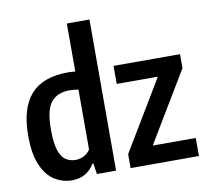

<svg xmlns="http://www.w3.org/2000/svg" viewBox="-87 -904 1090 1011"><g transform="rotate(-10 458.0 -399.0)"><path d="M218.5 10Q169 10 126.2 -16.5Q83.5 -43 57.2 -102.8Q31 -162.5 31 -261.5Q31 -408 95.8 -480.8Q160.5 -553.5 294.5 -553.5Q313 -553.5 334 -551V-808H455V0H352.5L344 -57H337.5Q321.5 -27.5 291.2 -8.8Q261 10 218.5 10ZM255.5 -92.5Q278 -92.5 299.5 -103.2Q321 -114 334 -134.5V-454.5Q310 -459 285.5 -459Q222 -459 188.2 -418.5Q154.5 -378 154.5 -273Q154.5 -199 167.8 -160.2Q181 -121.5 203.8 -107Q226.5 -92.5 255.5 -92.5ZM532.5 0V-74.5L757.5 -449H537.5V-545.5H893V-471L668 -96.5H898V0Z"/></g></svg>

Font: Encode Sans Condensed Condensed SemiBold
Style: Regular
Weight: 600
Width: 3
Designer: Multiple Designers
Foundry: Impallari Type
Version: Version 3.000; ttfautohint (v1.8.3) -l 8 -r 50 -G 200 -x 14 